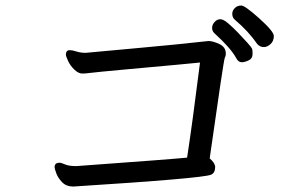

<svg xmlns="http://www.w3.org/2000/svg" viewBox="-20 -748 1040 697"><path d="M246.1 -70.8Q220.2 -70.8 205.1 -86.9Q189.9 -103 184.1 -119.6Q178.2 -136.2 178.2 -141.1Q178.2 -157.2 195.8 -157.2Q202.6 -157.2 216.3 -151.1Q230 -145 256.8 -145Q613.8 -170.9 659.2 -175.8Q678.2 -298.8 706.1 -521Q677.2 -518.1 621.6 -512.9Q565.9 -507.8 445.6 -496.8Q325.2 -485.8 308.1 -483.4Q291 -481 278.8 -481Q264.6 -481 249.8 -495.4Q234.9 -509.8 227.1 -526.9Q219.2 -543.9 219.2 -549.8Q219.2 -565.9 233.9 -565.9Q242.7 -565.9 257.8 -561Q272.9 -556.2 291 -556.2L300.8 -557.1Q340.8 -561 479.5 -573.5Q618.2 -585.9 736.8 -599.1Q752.9 -599.1 776.4 -588.1Q799.8 -577.1 799.8 -553.2Q799.8 -544.4 795.9 -537.6Q792 -530.8 741.2 -172.9Q759.3 -157.7 761.2 -143.1Q761.2 -120.1 746.1 -113.8Q715.3 -100.6 246.1 -70.8ZM857.9 -522Q844.7 -522 836.9 -538.1Q816.9 -574.2 757.8 -627.9Q750 -635.7 750 -647Q750 -658.2 759 -668.2Q768.1 -678.2 779.8 -678.2Q791 -678.2 808.6 -663.1Q826.2 -647.9 844.5 -628.9Q862.8 -609.9 877 -594Q891.1 -578.1 894 -573Q897 -567.9 897 -553.2Q897 -535.2 882.3 -528.6Q867.7 -522 857.9 -522ZM938 -577.1Q923.8 -577.1 914.1 -587.9Q881.8 -634.8 832 -676.8Q823.2 -684.6 823.2 -698.2Q823.2 -709.5 832.5 -718.8Q841.8 -728 856 -728Q869.1 -728 921.6 -680.9Q974.1 -633.8 974.1 -617.2Q974.1 -599.1 962.2 -588.1Q950.2 -577.1 938 -577.1Z"/></svg>

Font: LXGW WenKai Screen R
Style: Regular
Weight: 400
Designer: Fontworks Inc.
Version: Version 1.235;May 31, 2022